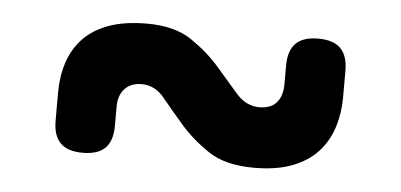

<svg xmlns="http://www.w3.org/2000/svg" viewBox="-30 -500 660 316"><g transform="rotate(5 300.0 -342.5)"><path d="M436 -404Q436 -429 448 -441Q460 -453 485 -453Q510 -453 522 -441Q534 -429 534 -404V-360Q534 -334 526.5 -310.5Q519 -287 503 -269.5Q487 -252 461 -242Q435 -232 398 -232Q350 -232 322 -251Q294 -270 274.5 -292.5Q255 -315 239.5 -334Q224 -353 202 -353Q184 -353 174 -342Q164 -331 164 -313V-281Q164 -256 152 -244Q140 -232 115 -232Q90 -232 78 -244Q66 -256 66 -281V-327Q66 -354 73.5 -377Q81 -400 97 -417Q113 -434 139 -443.5Q165 -453 202 -453Q248 -453 276 -434Q304 -415 323.5 -392.5Q343 -370 359.5 -351Q376 -332 398 -332Q417 -332 426.5 -343Q436 -354 436 -374Z"/></g></svg>

Font: Maple Mono NL Medium
Style: Regular
Weight: 500
Monospace: yes
Designer: subframe7536
Version: Version 7.000